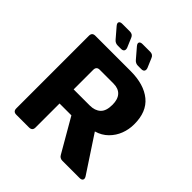

<svg xmlns="http://www.w3.org/2000/svg" viewBox="-218 -988 1146 1146"><g transform="rotate(45 354.5 -415.5)"><path d="M98 0Q71 0 71 -27V-640Q71 -667 98 -667H396Q509 -667 573 -614.5Q637 -562 636 -456Q636 -414 621 -374.5Q606 -335 575.5 -304.5Q545 -274 500 -261L650 -33Q659 -19 654 -9.5Q649 0 632 0H487Q465 0 455 -19L333 -230H233V-27Q233 0 205 0ZM233 -349H369Q412 -349 437 -372Q462 -395 462 -448Q462 -494 440 -518Q418 -542 376 -542H260Q233 -542 233 -514ZM234 -720Q214 -720 201 -735L147 -798Q135 -812 139.5 -821.5Q144 -831 162 -831H226Q250 -831 258 -810L283 -751Q288 -737 282.5 -728.5Q277 -720 262 -720ZM405 -720Q385 -720 372 -735L318 -798Q306 -812 310.5 -821.5Q315 -831 333 -831H397Q421 -831 429 -810L454 -751Q459 -737 453.5 -728.5Q448 -720 433 -720Z"/></g></svg>

Font: Pitagon Sans
Style: Bold
Weight: 700
Designer: Travis Tran
Foundry: Pitagon
Version: Version 1.001; ttfautohint (v1.8.4.7-5d5b);gftools[0.9.26]